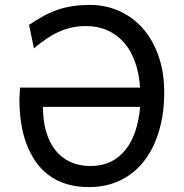

<svg xmlns="http://www.w3.org/2000/svg" viewBox="-20 -745 743 777"><path d="M346.7 -73.2Q392.1 -73.2 427.5 -90.3Q462.9 -107.4 488 -138.9Q513.2 -170.4 527.8 -214.6Q542.5 -258.8 546.9 -312.5H153.8Q153.8 -256.8 166.7 -212.4Q179.7 -168 204.3 -137Q229 -106 264.9 -89.6Q300.8 -73.2 346.7 -73.2ZM97.7 -644.5Q128.9 -665.5 157.5 -680.9Q186 -696.3 215.1 -706.1Q244.1 -715.8 275.6 -720.5Q307.1 -725.1 344.2 -725.1Q406.2 -725.1 460.9 -701.2Q515.6 -677.2 556.4 -631.8Q597.2 -586.4 620.8 -520.5Q644.5 -454.6 644.5 -371.1Q644.5 -285.2 623.5 -214.6Q602.5 -144 563.2 -93.5Q523.9 -43 467.3 -15.4Q410.6 12.2 339.4 12.2Q288.6 12.2 247.8 -0.7Q207 -13.7 176 -37.1Q145 -60.5 122.8 -93.3Q100.6 -126 86.2 -165.3Q71.8 -204.6 65.2 -249.3Q58.6 -293.9 58.6 -341.3Q58.6 -351.1 59.6 -366Q60.5 -380.9 61 -390.6H546.9Q543 -447.8 526.6 -493.9Q510.3 -540 482.2 -572.3Q454.1 -604.5 415 -622.1Q376 -639.6 327.1 -639.6Q295.9 -639.6 268.6 -633.3Q241.2 -627 215.8 -615.2Q190.4 -603.5 166.3 -586.9Q142.1 -570.3 117.2 -549.3Z"/></svg>

Font: Andika Afr
Style: Regular
Weight: 400
Designer: Victor Gaultney, Annie Olsen, Julie Remington, Don Collingsworth, Eric Hays, Becca Hirsbrunner
Foundry: SIL International
Version: Version 5.000